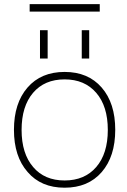

<svg xmlns="http://www.w3.org/2000/svg" viewBox="-20 -875 602 907"><path d="M136.7 -85.9Q190.4 -22.5 285.2 -22.5Q379.9 -22.5 434.6 -85.9Q489.3 -149.4 489.3 -261.2Q489.3 -373 434.6 -436.5Q379.9 -500 285.2 -500Q190.4 -500 136.2 -436.5Q82 -373 82 -261.2Q82 -149.4 136.7 -85.9ZM110.4 -62.5Q45.9 -135.7 45.9 -261.7Q45.9 -387.7 109.9 -461.4Q173.8 -535.2 285.2 -535.2Q396.5 -535.2 460.4 -461.4Q524.4 -387.7 524.4 -261.7Q524.4 -135.7 460.4 -62Q396.5 11.7 285.2 11.7Q173.8 11.7 110.4 -62.5ZM120.1 -820.3V-855.5H451.2V-820.3ZM168.9 -598.6V-732.4H205.1V-598.6ZM366.2 -598.6V-732.4H401.4V-598.6Z"/></svg>

Font: Gen Shin Gothic ExtraLight
Style: Regular
Weight: 100
Designer: [Source Han Sans]
Ryoko NISHIZUKA  (kana & ideographs); Paul D. Hunt (Latin, Greek & Cyrillic); Wenlong ZHANG  (bopomofo
Version: Version 1.002.20150607